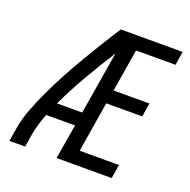

<svg xmlns="http://www.w3.org/2000/svg" viewBox="-130 -862 979 988"><g transform="rotate(20 360.0 -367.5)"><path d="M24 0H110L122 -74Q127 -103 136 -132Q145 -161 156 -190H314L282 0H584L596 -76H381L426 -352H623L635 -427H439L477 -660H693L705 -735H366Q332 -682 299.5 -629Q267 -576 235 -522Q203 -468 173.5 -413Q144 -358 117.5 -302.5Q91 -247 68.5 -189.5Q46 -132 36 -74ZM188 -265Q230 -354 280 -440Q330 -526 383 -610L326 -265Z"/></g></svg>

Font: Iosevka Sparkle
Style: Italic
Weight: 400
Italic angle: -9°
Designer: Belleve Invis
Foundry: Belleve Invis
Version: Version 4.5.0; ttfautohint (v1.8.3)